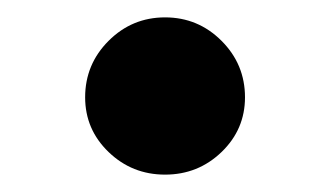

<svg xmlns="http://www.w3.org/2000/svg" viewBox="-20 -480 380 221"><path d="M105 -305Q78 -331 78 -368Q78 -406 105 -433Q132 -460 170 -460Q208 -460 235 -433Q262 -406 262 -368Q262 -331 235 -305Q208 -279 170 -279Q132 -279 105 -305Z"/></svg>

Font: Source Han Serif CN Heavy
Style: Regular
Weight: 900
Designer: Ryoko NISHIZUKA  (kana & ideographs); Frank Grießhammer (Latin, Greek & Cyrillic); Wenlong ZHANG  (bopomofo); Sandoll Co
Foundry: Adobe Systems Incorporated
Version: Version 1.000;PS 1;hotconv 16.6.53;makeotf.lib2.5.65590